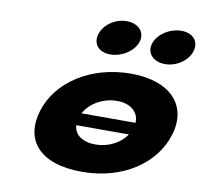

<svg xmlns="http://www.w3.org/2000/svg" viewBox="-87 -883 1042 991"><g transform="rotate(10 434.5 -388.0)"><path d="M498.8 -791C437.1 -791 380.5 -750 365.2 -699C349.9 -648 382 -607 443.8 -607C505.5 -607 567.3 -648 582.6 -699C597.8 -750 560.5 -791 498.8 -791ZM785.6 -791C723.9 -791 662 -750 646.7 -699C631.5 -648 668.8 -607 730.5 -607C792.2 -607 849.7 -648 865 -699C880.2 -750 847.3 -791 785.6 -791ZM633.9 -282H350.8C381.4 -338.9 450.6 -377 521.4 -377C591.1 -377 637.4 -338.9 633.9 -282ZM334.9 -217H610.7C578 -168.2 516.2 -136 449.3 -136C379.4 -136 337.8 -168.2 334.9 -217ZM137.7 -256C90.4 -98 181.5 15 405.3 15C619.5 15 784.2 -98 831.4 -256C879.3 -416 773.4 -528 567.7 -528C358.4 -528 185.6 -416 137.7 -256Z"/></g></svg>

Font: Hussar
Style: BdSuprExtOblThree
Weight: 700
Foundry: Cannot Into Space Fonts
Version: Version 2.00